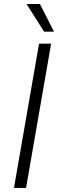

<svg xmlns="http://www.w3.org/2000/svg" viewBox="-20 -926 299 946"><path d="M176.8 -906.2 246.1 -770H197.3L110.8 -906.2ZM231.9 -710.9 108.4 0H48.8L172.4 -710.9Z"/></svg>

Font: Mardoto Light
Style: Italic
Weight: 300
Italic angle: -12°
Designer: Christian Robertson, Vahan Hovhannisyan
Foundry: Google
Version: Version 1.000